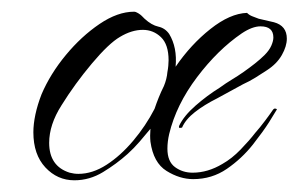

<svg xmlns="http://www.w3.org/2000/svg" viewBox="-20 -293 510 328"><path d="M107 15Q78 15 57.5 -7Q37 -29 37 -67Q37 -81 40.5 -97.5Q44 -114 51 -132Q66 -167 92.5 -199Q119 -231 150 -252Q181 -273 209 -273Q212 -273 216 -270.5Q220 -268 222 -266L227 -261Q239 -250 250.5 -247.5Q262 -245 269 -235Q283 -212 280 -179Q306 -217 339.5 -243.5Q373 -270 402 -271Q406 -267 411.5 -265Q417 -263 422 -261L448 -255Q470 -249 470 -227Q470 -214 461.5 -199Q453 -184 436 -173Q427 -167 416.5 -160.5Q406 -154 395 -149Q384 -143 373 -137Q362 -131 351 -125Q329 -114 313 -101.5Q297 -89 291 -75Q290 -75 287.5 -74.5Q285 -74 286 -78Q294 -95 314 -112.5Q334 -130 355 -143Q366 -151 376 -157Q386 -163 396 -170Q406 -177 415.5 -184.5Q425 -192 432 -199Q440 -207 443.5 -215Q447 -223 447 -229Q447 -248 425 -248Q411 -248 393 -236Q352 -208 316.5 -161Q281 -114 269 -64Q266 -51 266 -39Q266 -17 279 -7.5Q292 2 309 2Q335 2 360 -13Q376 -22 391 -37.5Q406 -53 416 -66Q424 -75 433 -87Q442 -99 446 -105Q448 -108 450.5 -107.5Q453 -107 453 -106Q449 -99 439.5 -84Q430 -69 412 -46Q393 -22 367.5 -4.5Q342 13 310 13Q287 13 264.5 -1Q242 -15 237 -51Q236 -61 237 -73Q228 -62 218.5 -51Q209 -40 198 -30Q179 -13 156 1Q133 15 107 15ZM114 4Q138 4 162 -11.5Q186 -27 207.5 -52.5Q229 -78 244 -107Q247 -116 251 -126Q255 -136 260 -146Q265 -158 266 -170Q267 -175 267.5 -180.5Q268 -186 268 -190Q268 -217 255 -229.5Q242 -242 224 -242Q205 -242 185 -230Q166 -219 137 -184.5Q108 -150 85 -113Q64 -80 64 -49Q64 -9 99 2Q103 3 106.5 3.5Q110 4 114 4Z"/></svg>

Font: The Nautigal
Style: Regular
Weight: 400
Designer: Robert E. Leuschke
Foundry: Robert E. Leuschke
Version: Version 1.100; ttfautohint (v1.8.3)